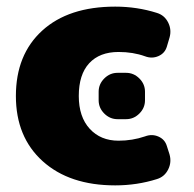

<svg xmlns="http://www.w3.org/2000/svg" viewBox="-20 -550 587 580"><path d="M335 -330H361Q384 -330 401 -313Q418 -296 418 -273V-247Q418 -224 401 -207Q384 -190 361 -190H335Q312 -190 295 -207Q278 -224 278 -247V-273Q278 -296 295 -313Q312 -330 335 -330ZM484 -409Q478 -389 458.5 -380.5Q439 -372 418 -380Q382 -393 338 -393Q281 -393 249.5 -359Q218 -325 218 -260Q218 -197 251 -161Q284 -125 338 -125Q380 -125 418 -138Q439 -146 458.5 -137.5Q478 -129 484 -109L492 -84Q499 -60 488 -38Q477 -16 454 -9Q394 10 328 10Q190 10 109 -63Q28 -136 28 -260Q28 -385 107.5 -457.5Q187 -530 328 -530Q394 -530 454 -511Q477 -504 488 -482Q499 -460 492 -436Z"/></svg>

Font: Rounded Mplus 1c Black
Style: Regular
Weight: 900
Version: Version 1.059.20150529